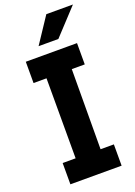

<svg xmlns="http://www.w3.org/2000/svg" viewBox="-176 -1017 762 1085"><g transform="rotate(-20 205.5 -475.0)"><path d="M148 -795 251 -950H411L267 -795ZM50 0V-128H128V-609H50V-737H358V-609H280L278 -128H358V0Z"/></g></svg>

Font: Tomorrow SemiBold
Style: Regular
Weight: 600
Designer: Tony de Marco, Monica Rizzolli
Foundry: Just in Type
Version: Version 2.002